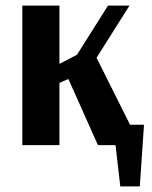

<svg xmlns="http://www.w3.org/2000/svg" viewBox="-20 -520 546 688"><path d="M60 0V-500H193V-291L256 -324L367 -500H444L326 -313L446 -73H496L481 148H411L394 0H331L225 -237L193 -223V0Z"/></svg>

Font: Arsenal SC
Style: Bold
Weight: 700
Designer: Andrij Shevchenko
Foundry: Stairsfor
Version: Version 2.001; ttfautohint (v1.8.4.7-5d5b)